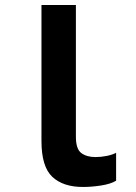

<svg xmlns="http://www.w3.org/2000/svg" viewBox="-20 -734 540 764"><path d="M310 10Q231 10 188 -30.5Q145 -71 145 -173V-714H282V-190Q282 -141 303.5 -125Q325 -109 360 -109Q382 -109 404.5 -113.5Q427 -118 442 -126V-15Q421 -2 383 4Q345 10 310 10Z"/></svg>

Font: Noto Sans Mono ExtraCondensed
Style: Bold
Weight: 700
Width: 2
Designer: Monotype Design Team
Foundry: Monotype Imaging Inc.
Version: Version 2.014